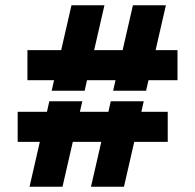

<svg xmlns="http://www.w3.org/2000/svg" viewBox="-20 -708 740 728"><path d="M185 -404H84V-518H212L251 -688H376L337 -518H445L484 -688H609L570 -518H653V-404H543L534 -364H409L418 -404H310L301 -364H176ZM131 -170H47V-284H158L167 -324H292L283 -284H391L400 -324H525L516 -284H616V-170H489L450 0H325L364 -170H256L217 0H92Z"/></svg>

Font: Saira Stencil
Style: Regular
Weight: 400
Designer: Hector Gatti with collaboration of the Omnibus-Type team
Foundry: Omnibus-Type
Version: Version 1.003